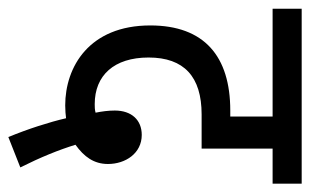

<svg xmlns="http://www.w3.org/2000/svg" viewBox="-158 -504 726 449"><g transform="rotate(90 204.5 -279.0)"><path d="M300 64 371 36C347 -12 330 -54 318 -93C346 -113 363 -136 363 -169C363 -210 338 -248 295 -248C260 -248 238 -224 238 -185C238 -170 240 -155 243 -140C236 -138 229 -138 223 -138C156 -138 114 -183 114 -264C114 -347 159 -388 247 -388H327V-554H409V-622H0V-554H252V-455H238C111 -455 39 -394 39 -268C39 -125 136 -69 226 -69C238 -69 248 -70 256 -71C265 -32 281 18 300 64Z"/></g></svg>

Font: Noto Sans Devanagari ExtraCondensed
Style: Regular
Weight: 400
Width: 2
Designer: Jelle Bosma - Monotype Design Team
Foundry: Monotype Imaging Inc.
Version: Version 2.004